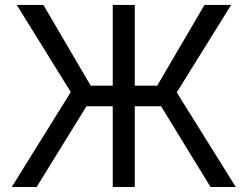

<svg xmlns="http://www.w3.org/2000/svg" viewBox="-20 -747 989 767"><path d="M518.5 -727.3V-404.8H608L796.9 -727.3H903.4L686.1 -377.8L921.9 0H821L623.6 -322.4H518.5V0H430.4V-322.4H325.3L126.4 0H27L262.8 -379.3L46.9 -727.3H153.4L342.3 -404.8H430.4V-727.3Z"/></svg>

Font: DeltaSans
Style: Regular
Weight: 400
Designer: Rasmus Andersson
Foundry: rsms
Version: Version 3.012